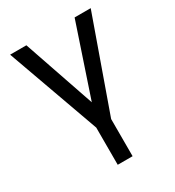

<svg xmlns="http://www.w3.org/2000/svg" viewBox="-176 -635 857 939"><g transform="rotate(-30 253.0 -165.5)"><path d="M117.2 -530.3 254.9 -128.9 389.6 -530.3H480.5L295.9 -10.7V199.2H211.9V-10.7L25.4 -530.3Z"/></g></svg>

Font: WEMIX Pretendard
Style: Regular
Weight: 400
Designer: Base glyphs from Inter by Rasmus Andersson; Hangeul glyphs from Noto Sans CJK(Source Han Sans) by Jang Soo-young and Kan
Foundry: Kil Hyung-jin
Version: Version 1.000